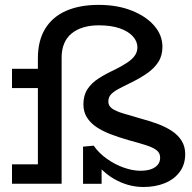

<svg xmlns="http://www.w3.org/2000/svg" viewBox="-20 -753 786 787"><path d="M567.8 13.5Q536 13.5 505 4.8Q474 -4 445.8 -20.7Q417.5 -37.4 394.6 -60.6Q371.8 -83.8 357.8 -112.2L396.5 -103.9V0.5H320.4V-151.9L363.9 -155.9Q385.1 -125.6 418 -102.2Q450.8 -78.8 487.3 -66Q523.7 -53.1 555.2 -53.1Q580.9 -53.1 598.8 -59.3Q616.8 -65.6 626.6 -77.5Q636.4 -89.5 636.4 -106.6Q636.4 -125.6 622.5 -136.7Q608.7 -147.9 580.5 -157.1Q552.4 -166.4 508.9 -178Q467.5 -189.8 433.1 -203Q398.7 -216.3 374 -233.2Q349.4 -250.2 335.6 -272.8Q321.9 -295.3 321.9 -325.2Q321.9 -362.2 338.4 -387.4Q354.8 -412.5 383.7 -431.2Q412.6 -449.9 449.9 -467.1Q482 -483.2 502.6 -497.1Q523.2 -511.1 533.2 -526.1Q543.2 -541.1 543.2 -559.1Q543.2 -583.6 524.4 -604.2Q505.6 -624.8 470.5 -637Q435.4 -649.2 384.6 -649.2Q349.6 -649.2 321.4 -640.6Q293.1 -632.1 273.1 -615.5Q253 -598.9 242.8 -574Q232.6 -549.2 232.6 -516.6V0H135.3V-514.2Q135.3 -585.8 164.8 -634.6Q194.4 -683.4 250.2 -708.2Q306.1 -733 384.1 -733Q460.9 -733 519.9 -709.6Q578.8 -686.3 612.3 -647.5Q645.8 -608.7 645.8 -561.2Q645.8 -525 629 -498.9Q612.2 -472.9 583.4 -452.8Q554.6 -432.8 517.7 -414.6Q486.4 -399.5 465.7 -388.3Q445 -377.2 434.6 -365.7Q424.1 -354.2 424.1 -336.7Q424.1 -319.2 439.2 -308.3Q454.2 -297.5 484.3 -288.3Q514.3 -279.1 560.4 -266Q596.9 -256.3 629.1 -244.1Q661.3 -231.8 686 -215.1Q710.7 -198.4 724.9 -175.3Q739.1 -152.2 739.1 -121.3Q739.1 -78.5 716.6 -48.3Q694.2 -18.1 655.6 -2.3Q617 13.5 567.8 13.5ZM29.2 0V-79.4H213.1V0ZM29.2 -392.1V-471H209.5V-392.1Z"/></svg>

Font: BioRhyme ExtraBold
Style: Regular
Weight: 800
Designer: Aoife Mooney
Foundry: Aoife Mooney Type
Version: Version 1.600;gftools[0.9.33]